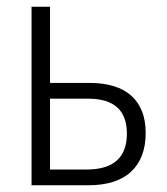

<svg xmlns="http://www.w3.org/2000/svg" viewBox="-20 -552 499 572"><path d="M246 -305Q329 -305 371.5 -266.5Q414 -228 414 -156Q414 -81 370.5 -40.5Q327 0 242 0H74V-532H129V-305ZM243 -258H129V-47H238Q358 -47 358 -154Q358 -258 243 -258Z"/></svg>

Font: Noto Sans Display Light Narrow
Style: Regular
Weight: 300
Width: 4
Designer: Monotype Design team
Foundry: Monotype Imaging Inc.
Version: Version 1.000